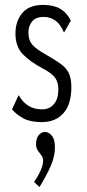

<svg xmlns="http://www.w3.org/2000/svg" viewBox="-20 -488 353 783"><path d="M150 10Q105 10 77 -4.5Q49 -19 29 -42L56 -100Q89 -42 151 -42Q182 -42 200 -63.5Q218 -85 218 -123Q218 -152 205 -170.5Q192 -189 154 -209Q103 -236 73 -267Q43 -298 43 -351Q43 -402 71 -435Q99 -468 156 -468Q198 -468 225 -452.5Q252 -437 269 -404L241 -355Q227 -389 206 -404Q185 -419 158 -419Q126 -419 111 -400.5Q96 -382 96 -357Q96 -336 102 -321.5Q108 -307 124.5 -293.5Q141 -280 173 -262Q208 -242 229.5 -226Q251 -210 261 -189Q271 -168 271 -133Q271 -62 238.5 -26Q206 10 150 10ZM141 275 119 254Q135 231 145.5 207.5Q156 184 156 167Q156 155 148.5 145.5Q141 136 134 125.5Q127 115 127 99Q127 76 138 63Q149 50 164 50Q178 50 191 65Q204 80 204 113Q204 149 187.5 187.5Q171 226 141 275Z"/></svg>

Font: Inconsolata ExtraCondensed Thin
Style: Regular
Weight: 100
Width: 2
Monospace: yes
Designer: Raph Levien, Cyreal, Brenton Simpson
Foundry: Raph Levien, Cyreal, Google
Version: Version 3.100; ttfautohint (v1.8.4.7-5d5b)